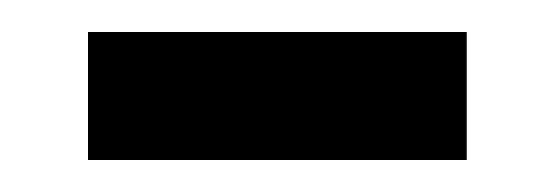

<svg xmlns="http://www.w3.org/2000/svg" viewBox="-20 -310 347 120"><path d="M35 -210V-290H271.7V-210Z"/></svg>

Font: Funnel Display Light
Style: Regular
Weight: 400
Version: Version 1.000